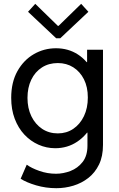

<svg xmlns="http://www.w3.org/2000/svg" viewBox="-20 -780 630 1013"><path d="M277.3 212.9Q221.7 212.9 170.4 197.8Q119.1 182.6 88.9 163.1L121.1 88.9Q145.5 106.9 187.7 121.8Q230 136.7 275.4 136.7Q313.5 136.7 351.8 122.1Q390.1 107.4 415.8 74.7Q441.4 42 441.4 -11.7V-80.1H426.8L445.3 -126V-404.3L420.9 -452.1H439.5V-517.6H523.4V-15.6Q523.4 44.9 502.4 88.1Q481.4 131.3 446 158.9Q410.6 186.5 366.9 199.7Q323.2 212.9 277.3 212.9ZM271.5 2Q225.1 2 183.1 -16.6Q141.1 -35.2 108.6 -69.8Q76.2 -104.5 57.6 -153.6Q39.1 -202.6 39.1 -263.7Q39.1 -346.2 72 -404.8Q105 -463.4 158.7 -494.4Q212.4 -525.4 275.4 -525.4Q340.3 -525.4 390.9 -492.7Q441.4 -460 470.2 -401.4Q499 -342.8 499 -265.6Q499 -188 469.2 -127.7Q439.5 -67.4 387.9 -32.7Q336.4 2 271.5 2ZM285.2 -76.2Q331.1 -76.2 366.7 -100.3Q402.3 -124.5 422.9 -167.2Q443.4 -210 443.4 -265.6Q443.4 -320.8 422.9 -361.6Q402.3 -402.3 366.7 -424.8Q331.1 -447.3 285.2 -447.3Q237.3 -447.3 201.2 -424.1Q165 -400.9 145 -359.4Q125 -317.9 125 -263.7Q125 -209 145.5 -166.7Q166 -124.5 202.1 -100.3Q238.3 -76.2 285.2 -76.2ZM166 -759.8 285.2 -643.6H289.1L408.2 -759.8L446.3 -717.8L297.9 -578.1H276.4L127.9 -717.8Z"/></svg>

Font: Reddit Sans
Style: Regular
Weight: 400
Designer: Stephen Hutchings
Foundry: Reddit
Version: Version 1.014